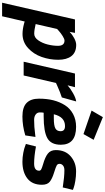

<svg xmlns="http://www.w3.org/2000/svg" viewBox="404 -1216 1022 1871"><g transform="rotate(90 915.5 -281.0)"><path d="M418 -512Q491 -512 527 -465.5Q563 -419 563 -336.5Q563 -254 535.5 -175.5Q508 -97 449 -43Q390 11 311 11Q266 11 210 -4L190 -10L139 210H7L170 -500H301L291 -448Q316 -473 352.5 -492.5Q389 -512 418 -512ZM376 -398Q360 -398 331.5 -380Q303 -362 283 -344L263 -326L215 -117Q273 -103 309.5 -103Q346 -103 373.5 -142.5Q401 -182 414 -234Q427 -286 427 -334Q427 -398 376 -398Z M582 0 697 -500H830L812 -428Q842 -455 889 -481.5Q936 -508 969 -512L930 -372Q882 -357 813 -326L789 -315L716 0Z M1148 -102Q1217 -102 1289 -112L1315 -115L1300 -16Q1207 12 1116 12Q1025 12 983.5 -29Q942 -70 942 -149Q942 -228 958 -290Q974 -352 1005.5 -402Q1037 -452 1091.5 -481.5Q1146 -511 1216 -511Q1391 -511 1391 -362Q1391 -267 1327 -231Q1263 -195 1114 -195H1079Q1076 -183 1076 -157.5Q1076 -132 1096.5 -117Q1117 -102 1148 -102ZM1135 -294Q1204 -294 1231.5 -309Q1259 -324 1259 -360Q1259 -403 1209 -403Q1120 -403 1094 -294ZM1122 -772 1343 -682 1287 -583 1058 -662Z M1639 -397Q1609 -397 1593 -383Q1577 -369 1577 -350.5Q1577 -332 1591 -323Q1605 -314 1663.5 -296Q1722 -278 1751.5 -254.5Q1781 -231 1781 -178Q1781 -84 1719.5 -36Q1658 12 1556 12Q1513 12 1469.5 3.5Q1426 -5 1405 -14L1383 -22L1408 -120Q1504 -102 1574 -102Q1644 -102 1644 -151Q1644 -164 1630 -171.5Q1616 -179 1582 -189Q1511 -209 1477 -236Q1443 -263 1443 -313Q1443 -406 1504 -458.5Q1565 -511 1651 -511Q1698 -511 1743 -503.5Q1788 -496 1809 -488L1831 -480L1807 -381Q1704 -397 1639 -397Z"/></g></svg>

Font: Titillium Web
Style: Bold Italic
Weight: 700
Italic angle: -13°
Version: Version 1.002;PS 57.000;hotconv 1.0.70;makeotf.lib2.5.55311